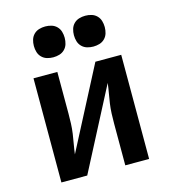

<svg xmlns="http://www.w3.org/2000/svg" viewBox="-111 -836 822 926"><g transform="rotate(-15 300.0 -373.5)"><path d="M81 0V-520H200V-312Q200 -287 199 -262Q198 -237 194.5 -212.5Q191 -188 186.5 -163.5Q182 -139 179 -114L390 -520H519V0H400V-208Q400 -233 401 -258Q402 -283 405.5 -307.5Q409 -332 413.5 -356.5Q418 -381 421 -406L210 0ZM400 -593Q384 -593 369 -597.5Q354 -602 343 -613Q332 -624 327.5 -639Q323 -654 323 -670Q323 -686 327.5 -701Q332 -716 343 -727Q354 -738 369 -742.5Q384 -747 400 -747Q416 -747 431 -742.5Q446 -738 457 -727Q468 -716 472.5 -701Q477 -686 477 -670Q477 -654 472.5 -639Q468 -624 457 -613Q446 -602 431 -597.5Q416 -593 400 -593ZM200 -593Q184 -593 169 -597.5Q154 -602 143 -613Q132 -624 127.5 -639Q123 -654 123 -670Q123 -686 127.5 -701Q132 -716 143 -727Q154 -738 169 -742.5Q184 -747 200 -747Q216 -747 231 -742.5Q246 -738 257 -727Q268 -716 272.5 -701Q277 -686 277 -670Q277 -654 272.5 -639Q268 -624 257 -613Q246 -602 231 -597.5Q216 -593 200 -593Z"/></g></svg>

Font: Zed Sans Extended
Style: Bold
Weight: 700
Width: 7
Designer: Belleve Invis
Foundry: Belleve Invis
Version: Version 1.0.0; ttfautohint (v1.8.4)